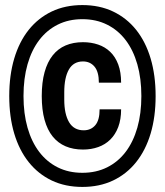

<svg xmlns="http://www.w3.org/2000/svg" viewBox="-20 -718 644 750"><path d="M301.8 12.2Q234.9 12.2 182.1 -12.9Q129.4 -38.1 92.3 -84.5Q55.2 -130.9 35.6 -196.3Q16.1 -261.7 16.1 -342.8Q16.1 -423.8 35.6 -489.5Q55.2 -555.2 92.3 -601.6Q129.4 -647.9 182.1 -673.1Q234.9 -698.2 301.8 -698.2Q368.7 -698.2 421.6 -673.1Q474.6 -647.9 511.7 -601.6Q548.8 -555.2 568.4 -489.5Q587.9 -423.8 587.9 -342.8Q587.9 -261.7 568.4 -196.3Q548.8 -130.9 511.7 -84.5Q474.6 -38.1 421.6 -12.9Q368.7 12.2 301.8 12.2ZM301.8 -43Q355.5 -43 398.2 -64.2Q440.9 -85.4 470.7 -124.5Q500.5 -163.6 516.4 -219Q532.2 -274.4 532.2 -342.8Q532.2 -411.6 516.4 -467Q500.5 -522.5 470.7 -561.5Q440.9 -600.6 398.2 -621.8Q355.5 -643.1 301.8 -643.1Q248 -643.1 205.6 -621.8Q163.1 -600.6 133.3 -561.5Q103.5 -522.5 87.6 -467Q71.8 -411.6 71.8 -342.8Q71.8 -274.4 87.6 -219Q103.5 -163.6 133.3 -124.5Q163.1 -85.4 205.6 -64.2Q248 -43 301.8 -43ZM304.2 -133.8Q266.1 -133.8 236.3 -146.5Q206.5 -159.2 185.8 -184.8Q165 -210.4 154.1 -249.8Q143.1 -289.1 143.1 -342.8Q143.1 -396.5 154.1 -436Q165 -475.6 185.8 -501.7Q206.5 -527.8 236.3 -540.5Q266.1 -553.2 304.2 -553.2Q335.9 -553.2 363.3 -543.9Q390.6 -534.7 410.6 -515.4Q430.7 -496.1 441.9 -466.1Q453.1 -436 453.1 -395H366.2Q366.2 -437.5 349.1 -457.8Q332 -478 304.2 -478Q267.1 -478 249 -446.3Q231 -414.6 231 -357.9V-329.1Q231 -272.5 249.8 -240.7Q268.6 -209 307.1 -209Q335 -209 352.1 -228.8Q369.1 -248.5 369.1 -291H453.1Q453.1 -251.5 441.9 -221.9Q430.7 -192.4 410.9 -172.9Q391.1 -153.3 363.8 -143.6Q336.4 -133.8 304.2 -133.8Z"/></svg>

Font: Archivo Narrow
Style: Bold Italic
Weight: 700
Italic angle: -8°
Designer: Hector Gatti
Foundry: Hector Gatti
Version: 1.002; ttfautohint (v0.8)